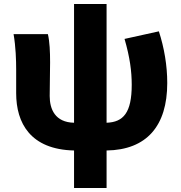

<svg xmlns="http://www.w3.org/2000/svg" viewBox="-20 -740 909 962"><path d="M351 202H514V14C715 11 818 -109 818 -324C818 -411 803 -500 776 -583L604 -545C631 -452 640 -382 640 -315C640 -175 598 -128 514 -125V-720H351V-125C256 -127 229 -193 229 -259C229 -302 231 -383 231 -427C231 -481 229 -530 220 -569H48C59 -506 61 -437 61 -392V-273C61 -124 132 9 351 14Z"/></svg>

Font: Noto Sans CJK TC Black
Style: Regular
Weight: 900
Designer: Ryoko NISHIZUKA 西塚涼子 (kana, bopomofo & ideographs); Paul D. Hunt (Latin, Greek & Cyrillic); Sandoll Communications 산돌커뮤니
Foundry: Adobe
Version: Version 2.004;hotconv 1.0.118;makeotfexe 2.5.65603